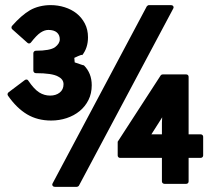

<svg xmlns="http://www.w3.org/2000/svg" viewBox="-20 -702 836 748"><path d="M27.8 -587.9Q24.9 -590.3 24.7 -594.2Q24.4 -598.1 26.9 -601.1Q44.9 -621.6 62.5 -637Q80.1 -652.3 96.7 -662.1Q113.8 -671.9 134.5 -677Q155.3 -682.1 177.2 -682.1Q205.6 -682.1 231.9 -673.8Q258.3 -665.5 278.3 -649.7Q298.3 -633.8 310.5 -610.4Q322.8 -586.9 322.8 -556.6Q322.8 -515.1 299.8 -486.3Q304.2 -493.2 269.5 -476.6L271 -459Q292.5 -451.7 299.8 -449.2Q307.1 -446.8 306.6 -447.8Q337.4 -417 337.4 -370.1Q337.4 -337.9 324.7 -312.5Q312 -287.1 290.3 -269.3Q268.6 -251.5 239.7 -241.9Q210.9 -232.4 179.2 -232.4Q126 -232.4 85.4 -256.6Q44.9 -280.8 11.2 -329.1Q8.8 -332.5 9.5 -336.2Q10.3 -339.8 13.2 -342.3L76.7 -390.1Q80.1 -392.6 84.2 -392.1Q88.4 -391.6 90.3 -387.7Q112.8 -354.5 132.6 -342Q152.3 -329.6 175.3 -329.6Q197.8 -329.6 212.6 -341.3Q227.5 -353 227.5 -374Q227.5 -393.1 206.5 -403.8Q183.1 -417 119.6 -417Q115.7 -417 112.8 -419.9Q109.9 -422.9 109.9 -426.8V-494.6Q109.9 -498.5 112.8 -501.5Q115.7 -504.4 119.6 -504.4Q174.8 -504.4 194.3 -518.1Q212.9 -532.2 212.9 -548.8Q212.9 -565.9 201.4 -575.7Q189.9 -585.4 168.5 -585.4Q153.8 -585.4 138.2 -575.2Q122.6 -564.9 100.6 -536.6Q98.1 -533.2 94 -532.7Q89.8 -532.2 86.9 -535.2ZM646 -682.1Q651.9 -682.1 654.8 -678Q657.7 -673.8 654.8 -668.5L287.6 21Q286.6 22.9 283.9 24.4Q281.2 25.9 278.8 25.9H193.4Q188 25.9 185.1 21.7Q182.1 17.6 185.1 12.2L551.8 -677.2Q552.7 -678.7 555.4 -680.4Q558.1 -682.1 560.1 -682.1ZM610.8 -178.7V-224.1L611.8 -245.1L607.4 -237.8L569.8 -178.7ZM611.8 -245.1 615.2 -315.4Q615.2 -319.3 618.2 -322Q621.1 -324.7 625 -324.7H644Q650.4 -324.7 653.1 -319.8Q655.8 -314.9 652.3 -310.1ZM771.5 -96.2Q771.5 -92.3 768.6 -89.6Q765.6 -86.9 761.7 -86.9H714.8V4.9Q714.8 8.8 712.2 11.5Q709.5 14.2 705.6 14.2H620.6Q616.7 14.2 613.8 11.5Q610.8 8.8 610.8 4.9V-86.9H447.8Q443.8 -86.9 441.2 -89.6Q438.5 -92.3 438.5 -96.2V-149.9L606 -408.2Q608.9 -412.1 613.8 -412.1H705.6Q709.5 -412.1 712.2 -409.4Q714.8 -406.7 714.8 -402.8V-178.7H761.7Q765.6 -178.7 768.6 -176Q771.5 -173.3 771.5 -169.4Z"/></svg>

Font: Pyidaungsu ZawDecode
Style: Bold
Weight: 700
Designer: Sun Tun
Foundry: Your Own Font Foundry
Version: Version 2.50